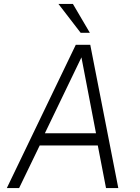

<svg xmlns="http://www.w3.org/2000/svg" viewBox="-20 -949 705 969"><path d="M14.5 0 362.5 -723H435.5L577 0H515L473.5 -215H180.5L76.5 0ZM206.5 -276.5H464.5L391 -659.5ZM387 -783.5 275 -929H348L433.5 -783.5Z"/></svg>

Font: Public Sans Thin ExtraLight
Style: Italic
Weight: 250
Italic angle: -8°
Version: Version 2.001